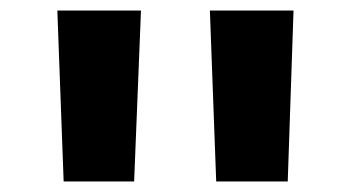

<svg xmlns="http://www.w3.org/2000/svg" viewBox="-20 -720 666 365"><path d="M89 -700 101 -375H235L248 -700ZM379 -700 391 -375H527L538 -700Z"/></svg>

Font: LT Wave UI Medium
Style: Regular
Weight: 500
Designer: Daniel Lyons
Foundry: New Value
Version: Version 2.5 (Glyphs App)